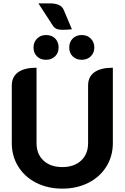

<svg xmlns="http://www.w3.org/2000/svg" viewBox="-20 -1111 740 1140"><path d="M50 -261V-603Q50 -655 87.5 -682Q125 -709 197 -709V-261Q197 -196 238.5 -157.5Q280 -119 350 -119Q420 -119 461.5 -157.5Q503 -196 503 -261V-603Q503 -655 540.5 -682Q578 -709 650 -709V-261Q650 -184 611.5 -122Q573 -60 504.5 -25.5Q436 9 350 9Q264 9 195.5 -25.5Q127 -60 88.5 -122Q50 -184 50 -261ZM353 -934Q329 -934 316 -939.5Q303 -945 293 -960L208 -1091H276Q342 -1091 358 -1053L407 -937Q374 -934 353 -934ZM179 -829Q179 -861 200 -882Q221 -903 253 -903Q287 -903 307.5 -882.5Q328 -862 328 -829Q328 -797 307 -776.5Q286 -756 253 -756Q220 -756 199.5 -776.5Q179 -797 179 -829ZM391 -829Q391 -861 411.5 -882Q432 -903 465 -903Q498 -903 519 -882Q540 -861 540 -829Q540 -797 519 -776.5Q498 -756 465 -756Q432 -756 411.5 -776.5Q391 -797 391 -829Z"/></svg>

Font: K2D ExtraBold
Style: Regular
Weight: 800
Designer: Katatrad Aksorn Co.,Ltd.
Foundry: Cadson Demak Co.,Ltd.
Version: Version 1.000; ttfautohint (v1.6)